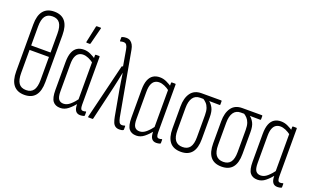

<svg xmlns="http://www.w3.org/2000/svg" viewBox="-75 -1098 2480 1507"><g transform="rotate(20 1164.5 -344.5)"><path d="M175 -689Q236 -689 266.5 -651Q297 -613 297 -537V-146Q297 -70 266.5 -32Q236 6 175 6Q115 6 84 -32Q53 -70 53 -146V-537Q53 -613 84 -651Q115 -689 175 -689ZM175 -649Q133 -649 113.5 -621Q94 -593 94 -535V-377H256V-535Q256 -593 236.5 -621Q217 -649 175 -649ZM175 -34Q217 -34 236.5 -62Q256 -90 256 -147V-340H94V-147Q94 -90 113.5 -62Q133 -34 175 -34Z M475 6Q433 6 412.5 -21Q392 -48 392 -114V-346Q392 -397 404.5 -428Q417 -459 440 -473.5Q463 -488 495 -488Q525 -488 552 -475Q579 -462 598 -449L595 -411Q571 -429 548 -439Q525 -449 503 -449Q484 -449 468 -439.5Q452 -430 442.5 -407Q433 -384 433 -344V-118Q433 -70 447 -52Q461 -34 487 -34Q516 -34 543 -57.5Q570 -81 596 -117L599 -78Q570 -42 540 -18Q510 6 475 6ZM642 6Q590 6 590 -66V-90L588 -94V-424L591 -439V-476Q591 -482 596 -482H624Q629 -482 629 -476V-77Q629 -54 634 -43.5Q639 -33 652 -33Q658 -33 663.5 -34Q669 -35 674 -37Q678 -38 678 -32V-6Q678 -1 673 1Q658 6 642 6ZM496 -546Q491 -546 492 -553L521 -689Q522 -695 528 -695H558Q565 -695 562 -688L527 -551Q525 -546 521 -546Z M968 6Q948 6 934.5 -3.5Q921 -13 914 -31Q907 -49 902 -75L863 -291Q857 -325 852.5 -355.5Q848 -386 843 -420H842Q835 -385 829 -355Q823 -325 815 -291L748 -5Q747 0 743 0H710Q704 0 706 -7L817 -463Q818 -468 822 -468H828L805 -601Q801 -625 792.5 -637.5Q784 -650 767 -650Q760 -650 753.5 -649Q747 -648 742 -646Q737 -645 737 -650V-677Q737 -682 741 -683Q756 -689 775 -689Q796 -689 809.5 -680Q823 -671 832 -655Q841 -639 845 -616L941 -84Q946 -59 953.5 -46Q961 -33 977 -33Q987 -33 999 -37Q1004 -39 1004 -33V-7Q1004 -2 1000 0Q993 4 984.5 5Q976 6 968 6Z M1110 6Q1068 6 1047.5 -21Q1027 -48 1027 -114V-346Q1027 -397 1039.5 -428Q1052 -459 1075 -473.5Q1098 -488 1130 -488Q1160 -488 1187 -475Q1214 -462 1233 -449L1230 -411Q1206 -429 1183 -439Q1160 -449 1138 -449Q1119 -449 1103 -439.5Q1087 -430 1077.5 -407Q1068 -384 1068 -344V-118Q1068 -70 1082 -52Q1096 -34 1122 -34Q1151 -34 1178 -57.5Q1205 -81 1231 -117L1234 -78Q1205 -42 1175 -18Q1145 6 1110 6ZM1277 6Q1225 6 1225 -66V-90L1223 -94V-424L1226 -439V-476Q1226 -482 1231 -482H1259Q1264 -482 1264 -476V-77Q1264 -54 1269 -43.5Q1274 -33 1287 -33Q1293 -33 1298.5 -34Q1304 -35 1309 -37Q1313 -38 1313 -32V-6Q1313 -1 1308 1Q1293 6 1277 6Z M1482 6Q1420 6 1389.5 -31.5Q1359 -69 1359 -144V-328Q1359 -399 1389 -440.5Q1419 -482 1479 -482H1643Q1648 -482 1648 -477V-449Q1648 -444 1643 -444L1557 -445V-444Q1576 -429 1590 -402.5Q1604 -376 1604 -326V-144Q1604 -69 1573.5 -31.5Q1543 6 1482 6ZM1482 -34Q1523 -34 1543 -61Q1563 -88 1563 -145V-329Q1563 -365 1555 -387.5Q1547 -410 1534 -423.5Q1521 -437 1508 -445H1480Q1441 -445 1420.5 -415.5Q1400 -386 1400 -330V-145Q1400 -88 1420.5 -61Q1441 -34 1482 -34Z M1822 6Q1760 6 1729.5 -31.5Q1699 -69 1699 -144V-328Q1699 -399 1729 -440.5Q1759 -482 1819 -482H1983Q1988 -482 1988 -477V-449Q1988 -444 1983 -444L1897 -445V-444Q1916 -429 1930 -402.5Q1944 -376 1944 -326V-144Q1944 -69 1913.5 -31.5Q1883 6 1822 6ZM1822 -34Q1863 -34 1883 -61Q1903 -88 1903 -145V-329Q1903 -365 1895 -387.5Q1887 -410 1874 -423.5Q1861 -437 1848 -445H1820Q1781 -445 1760.5 -415.5Q1740 -386 1740 -330V-145Q1740 -88 1760.5 -61Q1781 -34 1822 -34Z M2122 6Q2080 6 2059.5 -21Q2039 -48 2039 -114V-346Q2039 -397 2051.5 -428Q2064 -459 2087 -473.5Q2110 -488 2142 -488Q2172 -488 2199 -475Q2226 -462 2245 -449L2242 -411Q2218 -429 2195 -439Q2172 -449 2150 -449Q2131 -449 2115 -439.5Q2099 -430 2089.5 -407Q2080 -384 2080 -344V-118Q2080 -70 2094 -52Q2108 -34 2134 -34Q2163 -34 2190 -57.5Q2217 -81 2243 -117L2246 -78Q2217 -42 2187 -18Q2157 6 2122 6ZM2289 6Q2237 6 2237 -66V-90L2235 -94V-424L2238 -439V-476Q2238 -482 2243 -482H2271Q2276 -482 2276 -476V-77Q2276 -54 2281 -43.5Q2286 -33 2299 -33Q2305 -33 2310.5 -34Q2316 -35 2321 -37Q2325 -38 2325 -32V-6Q2325 -1 2320 1Q2305 6 2289 6Z"/></g></svg>

Font: Sofia Sans Extra Condensed Light
Style: Regular
Weight: 300
Designer: Botio Nikoltchev, Ani Petrova
Foundry: lettersoup
Version: Version 4.101